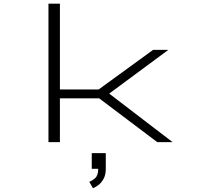

<svg xmlns="http://www.w3.org/2000/svg" viewBox="-20 -770 1132 1040"><path d="M242.5 0V-750H304.5V-285.5H514.5L809.5 -500H892L571.5 -263L915 0H832L517 -237.5H304.5V0ZM477 144.5V59.5H553V144.5Q553 177.5 540.8 199.2Q528.5 221 512.2 233Q496 245 483.5 249.5L463.5 214.5Q477 210.5 494.5 195.8Q512 181 512 144.5Z"/></svg>

Font: Trispace Expanded ExtraLight
Style: Regular
Weight: 200
Width: 7
Designer: Tyler Finck
Foundry: Etcetera Type Company
Version: Version 1.210; ttfautohint (v1.8.3)